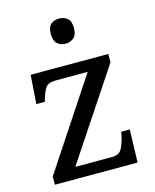

<svg xmlns="http://www.w3.org/2000/svg" viewBox="-114 -838 739 915"><g transform="rotate(-15 255.5 -380.0)"><path d="M42 0V-40L332 -479H176Q136 -479 123 -458.5Q110 -438 99 -398L98 -394H56L66 -536H449V-495L158 -57H340Q375 -57 388 -82Q401 -107 408 -139L413 -162H455L450 0ZM266 -636Q242 -636 225.5 -650Q209 -664 209 -698Q209 -733 225.5 -746.5Q242 -760 266 -760Q289 -760 306 -746.5Q323 -733 323 -698Q323 -664 306 -650Q289 -636 266 -636Z"/></g></svg>

Font: Noto Serif Hebrew
Style: Regular
Weight: 400
Designer: Monotype Design Team
Foundry: Monotype Imaging Inc.
Version: Version 2.003